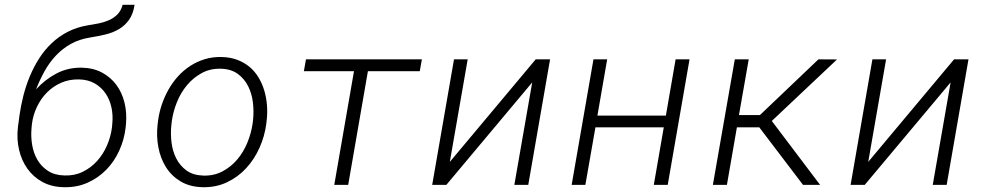

<svg xmlns="http://www.w3.org/2000/svg" viewBox="-20 -778 4148 808"><path d="M323.7 -493.2Q373 -492.2 409.7 -472.4Q446.3 -452.6 470 -420.4Q493.7 -388.2 503.9 -346.2Q514.2 -304.2 510.3 -258.3L508.8 -241.7Q502.9 -190.4 481.9 -144.3Q460.9 -98.1 427 -63.5Q393.1 -28.8 347.9 -8.8Q302.7 11.2 248.5 9.8Q196.8 8.8 158.2 -12.5Q119.6 -33.7 95 -68.6Q70.3 -103.5 60.1 -148.2Q49.8 -192.9 55.2 -240.7L57.1 -256.8L57.6 -258.8L62 -292.5Q67.9 -334 78.6 -376.2Q89.4 -418.5 106 -458Q122.6 -497.6 145.3 -533Q168 -568.4 198 -596.7Q228 -625 265.6 -644.3Q303.2 -663.6 349.1 -671.4Q371.6 -674.8 394.8 -679.4Q418 -684.1 438.2 -692.9Q458.5 -701.7 473.9 -717Q489.3 -732.4 496.1 -757.8H546.4Q540.5 -719.2 523.2 -694.8Q505.9 -670.4 480.7 -655.5Q455.6 -640.6 424.3 -633.1Q393.1 -625.5 358.9 -620.1Q313 -612.8 277.8 -593Q242.7 -573.2 215.3 -544.2Q188 -515.1 167.7 -478.8Q147.5 -442.4 131.8 -401.9Q169.4 -443.4 217.8 -468.8Q266.1 -494.1 323.7 -493.2ZM312.5 -443.8Q272 -444.8 237.8 -429.9Q203.6 -415 177.7 -388.9Q151.9 -362.8 135.5 -328.4Q119.1 -293.9 114.3 -255.9L112.8 -239.7Q109.4 -204.1 115.2 -168.7Q121.1 -133.3 137.7 -105Q154.3 -76.7 182.4 -58.6Q210.4 -40.5 251.5 -39.6Q293.9 -38.1 328.6 -55.2Q363.3 -72.3 388.9 -100.8Q414.6 -129.4 430.4 -166.3Q446.3 -203.1 451.2 -242.2L452.6 -257.8Q456.1 -293 449 -325.9Q441.9 -358.9 424.3 -384.8Q406.7 -410.6 378.9 -426.8Q351.1 -442.9 312.5 -443.8Z M645 -268.6Q649.4 -303.2 660.6 -336.9Q671.9 -370.6 689 -400.9Q706.1 -431.2 729.2 -456.8Q752.4 -482.4 780.8 -500.7Q809.1 -519 842.3 -529.1Q875.5 -539.1 913.6 -538.1Q949.7 -537.1 978.8 -526.1Q1007.8 -515.1 1030 -496.6Q1052.2 -478 1067.6 -452.6Q1083 -427.2 1091.8 -398.2Q1100.6 -369.1 1103.3 -337.4Q1106 -305.7 1102.5 -273.4L1100.6 -256.8Q1093.8 -204.6 1072 -156Q1050.3 -107.4 1015.9 -70.1Q981.4 -32.7 934.8 -10.7Q888.2 11.2 832 9.8Q778.3 8.3 740 -14.6Q701.7 -37.6 678.5 -74.5Q655.3 -111.3 646.5 -158Q637.7 -204.6 643.1 -252.4ZM701.2 -252Q697.3 -216.3 701.7 -179.2Q706.1 -142.1 721.7 -111.3Q737.3 -80.6 764.9 -60.5Q792.5 -40.5 835 -39.1Q879.9 -37.6 916 -56.6Q952.1 -75.7 978.5 -106.9Q1004.9 -138.2 1021 -177.7Q1037.1 -217.3 1043 -257.3L1044.9 -272.9Q1048.8 -308.6 1044.4 -346.2Q1040 -383.8 1024.4 -415Q1008.8 -446.3 981 -466.8Q953.1 -487.3 910.6 -488.8Q865.2 -490.2 829.3 -470.7Q793.5 -451.2 767.1 -419.7Q740.7 -388.2 724.6 -348.1Q708.5 -308.1 703.1 -268.6Z M1746.6 -478.5H1528.3L1445.3 0H1386.7L1469.7 -478.5H1258.8L1267.6 -528.3H1755.4Z M2234.4 -528.3H2294.9L2203.1 0H2144.5L2219.7 -431.2L1858.4 0H1798.8L1890.6 -528.3H1948.2L1873 -96.7Z M2790 0H2731.4L2773.4 -242.2H2485.8L2443.4 0H2385.7L2477.5 -528.3H2535.2L2494.1 -291.5H2782.2L2823.2 -528.3H2881.8Z M3175.3 -242.2H3081.1L3039.1 0H2980L3072.3 -528.3H3130.9L3089.8 -293.9H3178.2L3424.3 -528.3L3502.4 -527.8L3228 -269L3431.2 0H3359.4Z M3995.1 -528.3H4055.7L3963.9 0H3905.3L3980.5 -431.2L3619.1 0H3559.6L3651.4 -528.3H3709L3633.8 -96.7Z"/></svg>

Font: Roboto Mono Light
Style: Italic
Weight: 300
Designer: Google
Version: Version 2.000985; 2015; ttfautohint (v1.3)